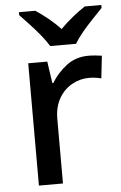

<svg xmlns="http://www.w3.org/2000/svg" viewBox="-54 -805 533 843"><g transform="rotate(-5 212.5 -383.0)"><path d="M349 -549Q363 -549 379.5 -547.5Q396 -546 408 -544L397 -445Q371 -452 343 -452Q303 -452 267.5 -432Q232 -412 210.5 -374.5Q189 -337 189 -284V0H83V-539H167L181 -443H185Q211 -486 252 -517.5Q293 -549 349 -549ZM186 -606Q172 -629 150 -656Q128 -683 104 -708.5Q80 -734 62 -753V-766H134Q160 -749 188.5 -726Q217 -703 242 -676Q269 -703 297.5 -726Q326 -749 352 -766H425V-753Q407 -734 382.5 -708.5Q358 -683 335.5 -656Q313 -629 300 -606Z"/></g></svg>

Font: Noto Sans Telugu Medium
Style: Regular
Weight: 500
Designer: Jelle Bosma - Monotype Design Team
Foundry: Monotype Imaging Inc.
Version: Version 2.005; ttfautohint (v1.8.4.7-5d5b)